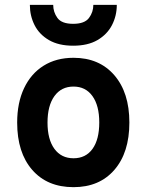

<svg xmlns="http://www.w3.org/2000/svg" viewBox="-20 -762 606 794"><path d="M284 12Q175.5 12 113.2 -59.5Q51 -131 51 -255Q51 -337 79.5 -397.2Q108 -457.5 160.2 -490.2Q212.5 -523 284 -523Q390.5 -523 452.8 -451Q515 -379 515 -255.5Q515 -131 453 -59.5Q391 12 284 12ZM284 -107.5Q334.5 -107.5 362.5 -146.2Q390.5 -185 390.5 -255.5Q390.5 -325.5 362.2 -364.8Q334 -404 284 -404Q233.5 -404 205 -364.5Q176.5 -325 176.5 -255Q176.5 -185.5 205 -146.5Q233.5 -107.5 284 -107.5ZM282.5 -573Q222.5 -573 182.5 -596.2Q142.5 -619.5 123 -658Q103.5 -696.5 103.5 -742H200Q200 -712 217.5 -687.8Q235 -663.5 282.5 -663.5Q330 -663.5 348 -687.8Q366 -712 366 -742H463Q463 -696.5 443 -658Q423 -619.5 383 -596.2Q343 -573 282.5 -573Z"/></svg>

Font: Overpass
Style: Bold
Weight: 700
Designer: Delve Withrington, Dave Bailey, Thomas Jockin
Foundry: Delve Fonts LLC
Version: Version 4.000; ttfautohint (v1.8.3)